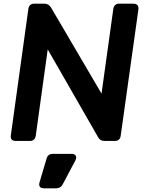

<svg xmlns="http://www.w3.org/2000/svg" viewBox="-20 -765 781 1042"><path d="M66 0Q34 0 39 -32L134 -717Q138 -745 166 -745H221Q244 -745 257 -724L531 -257L595 -717Q600 -745 627 -745H703Q735 -745 731 -713L635 -28Q631 0 603 0H547Q523 0 512 -21L239 -497L174 -28Q169 0 142 0ZM220 257Q185 257 195 223L233 95Q240 70 267 70H368Q385 70 391 80Q397 90 389 106L320 236Q309 257 284 257Z"/></svg>

Font: Pitagon Sans Text Bold
Style: Italic
Weight: 700
Italic angle: -8°
Designer: Travis Tran
Foundry: Pitagon
Version: Version 1.001; ttfautohint (v1.8.4.7-5d5b);gftools[0.9.26]